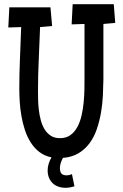

<svg xmlns="http://www.w3.org/2000/svg" viewBox="-20 -726 579 903"><path d="M330.1 150.4Q319.8 153.3 309.6 155.3Q299.3 157.2 288.1 157.2Q269.5 157.2 253.9 151.6Q238.3 146 227.3 135.3Q216.3 124.5 210.2 109.4Q204.1 94.2 204.1 75.2Q204.1 59.6 209 43.9Q213.9 28.3 222.2 14.2Q189 7.3 165 -11.2Q141.1 -29.8 124.3 -56.4Q107.4 -83 96.9 -115.2Q86.4 -147.5 80.6 -181.2Q74.7 -214.8 72.8 -248Q70.8 -281.2 70.8 -309.6Q70.8 -381.8 74 -453.9Q77.1 -525.9 79.6 -598.6L19 -596.7L23.9 -691.4H217.3L225.1 -603.5L168.5 -598.6Q166 -523.4 162.4 -448.7Q158.7 -374 158.7 -298.8Q158.7 -280.8 159.2 -257.6Q159.7 -234.4 162.6 -209.5Q165.5 -184.6 171.9 -160.6Q178.2 -136.7 189.7 -117.9Q201.2 -99.1 218.8 -87.6Q236.3 -76.2 262.2 -76.2Q291.5 -76.2 311.5 -90.8Q331.5 -105.5 344.2 -129.4Q356.9 -153.3 363.8 -183.6Q370.6 -213.9 373.5 -244.6Q376.5 -275.4 377 -304.4Q377.4 -333.5 377.4 -354.5V-613.3L316.9 -611.3L321.8 -706.1H515.1L522 -618.2L466.3 -613.3V-352.5Q465.8 -316.9 463.9 -276.9Q461.9 -236.8 455.1 -197Q448.2 -157.2 435.8 -120.1Q423.3 -83 402.3 -54Q381.3 -24.9 350.3 -5.9Q319.3 13.2 275.9 16.6Q269.5 28.8 265.6 41Q261.7 53.2 261.7 64.5Q261.7 81.5 268.8 90.1Q275.9 98.6 293 98.6Q306.6 98.6 318.4 92.8Z"/></svg>

Font: Maiden Orange
Style: Regular
Weight: 400
Designer: Astigmatic (AOETI)
Foundry: Astigmatic (AOETI)
Version: Version 1.001